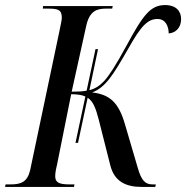

<svg xmlns="http://www.w3.org/2000/svg" viewBox="-49 -738 735 758"><path d="M-29 0H243L245 -10H225C184 -10 169 -18 169 -42C169 -53 171 -67 176 -87L232 -366C257 -366 275 -363 288 -357L249 -174H259L297 -352C319 -338 329 -311 341 -265L386 -87C402 -21 448 0 511 0H564L566 -10H553C524 -10 509 -26 495 -75L445 -245C420 -334 384 -365 315 -373C368 -394 396 -439 458 -547C508 -636 534 -663 573 -663C606 -663 617 -632 617 -606C644 -608 666 -628 666 -663C666 -693 647 -718 603 -718C545 -718 516 -679 450 -557C407 -478 382 -440 363 -419C345 -400 328 -388 304 -382L338 -544H328L293 -380C277 -377 258 -376 234 -376L291 -634C304 -695 333 -704 370 -704H394L396 -714H121L120 -704H140C182 -704 195 -699 195 -667C195 -661 192 -646 186 -617L70 -66C59 -19 33 -10 -7 -10H-27Z"/></svg>

Font: Noto Serif Display ExtraCondensed Medium
Style: Italic
Weight: 500
Width: 2
Italic angle: -12°
Designer: Monotype Design Team
Foundry: Monotype Imaging Inc.
Version: Version 2.009